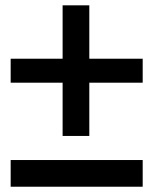

<svg xmlns="http://www.w3.org/2000/svg" viewBox="-20 -730 576 720"><path d="M20 -419.9V-509.8H214.8V-710H314.9V-509.8H515.1V-419.9H314.9V-220.2H214.8V-419.9ZM20 -29.8V-129.9H515.1V-29.8Z"/></svg>

Font: Copperplate Sans CC Heavy
Style: Regular
Weight: 400
Designer: indestructible type*
Foundry: Cowboy Collective
Version: Version 1.000